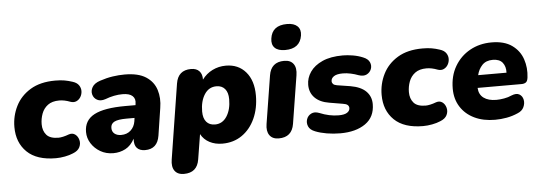

<svg xmlns="http://www.w3.org/2000/svg" viewBox="-56 -914 3588 1275"><g transform="rotate(-5 1738.5 -277.0)"><path d="M285 11Q158 11 93 -52Q28 -115 28 -219Q28 -293 60.5 -358Q93 -423 159 -463Q225 -503 325 -503Q360 -503 386 -498.5Q412 -494 439 -485Q468 -476 480.5 -457.5Q493 -439 492.5 -418Q492 -397 481.5 -379.5Q471 -362 453 -354Q435 -346 413 -354Q374 -369 340 -369Q292 -369 263.5 -347.5Q235 -326 222.5 -292Q210 -258 210 -222Q210 -178 234 -150.5Q258 -123 314 -123Q326 -123 344.5 -127Q363 -131 384 -139Q408 -147 426 -134Q444 -121 450.5 -96.5Q457 -72 445.5 -48Q434 -24 400 -11Q377 -1 345.5 5Q314 11 285 11Z M668 11Q620 11 582 -11Q544 -33 521.5 -68.5Q499 -104 499 -145Q499 -223 566 -258.5Q633 -294 774 -294H842L843 -303Q849 -336 828.5 -355Q808 -374 762 -374Q706 -374 646 -351Q613 -340 590.5 -352.5Q568 -365 561.5 -389.5Q555 -414 569 -438.5Q583 -463 622 -476Q667 -491 708 -497Q749 -503 787 -503Q878 -503 929 -470Q980 -437 997.5 -381.5Q1015 -326 1004 -261L976 -79Q962 9 880 9Q844 9 825.5 -11Q807 -31 810 -73Q786 -28 749 -8.5Q712 11 668 11ZM730 -105Q769 -105 794 -128Q819 -151 825 -188L828 -210H774Q718 -210 693.5 -197.5Q669 -185 669 -157Q669 -132 686 -118.5Q703 -105 730 -105Z M1123 189Q1081 189 1061.5 162Q1042 135 1050 86L1129 -413Q1143 -501 1230 -501Q1266 -501 1285 -480.5Q1304 -460 1303 -424Q1331 -462 1372.5 -482.5Q1414 -503 1462 -503Q1545 -503 1594.5 -445.5Q1644 -388 1644 -289Q1644 -203 1613 -135Q1582 -67 1526 -28Q1470 11 1395 11Q1347 11 1309.5 -8.5Q1272 -28 1252 -65L1225 102Q1211 189 1123 189ZM1357 -120Q1407 -120 1436 -165Q1465 -210 1465 -279Q1465 -324 1444.5 -348Q1424 -372 1388 -372Q1337 -372 1308 -327Q1279 -282 1279 -213Q1279 -168 1299.5 -144Q1320 -120 1357 -120Z M1864 -572Q1817 -572 1795 -594Q1773 -616 1779 -656Q1791 -743 1891 -743Q1937 -743 1960 -721Q1983 -699 1977 -659Q1963 -572 1864 -572ZM1771 9Q1729 9 1709.5 -18.5Q1690 -46 1698 -94L1749 -413Q1763 -501 1851 -501Q1893 -501 1912.5 -474Q1932 -447 1924 -398L1873 -79Q1859 9 1771 9Z M2181 11Q2135 11 2091 3.5Q2047 -4 2015 -17Q1981 -30 1971 -54Q1961 -78 1969 -101.5Q1977 -125 1999.5 -136.5Q2022 -148 2053 -136Q2118 -109 2180 -109Q2219 -109 2237 -121Q2255 -133 2255 -151Q2255 -164 2245.5 -172Q2236 -180 2214 -183L2125 -198Q2063 -208 2029.5 -242Q1996 -276 1996 -328Q1996 -374 2023.5 -414Q2051 -454 2105.5 -478.5Q2160 -503 2242 -503Q2272 -503 2308 -497Q2344 -491 2375 -478Q2408 -465 2418 -442Q2428 -419 2419.5 -396.5Q2411 -374 2389 -363Q2367 -352 2335 -363Q2312 -372 2284.5 -378Q2257 -384 2232 -384Q2191 -384 2172 -371Q2153 -358 2153 -339Q2153 -328 2160.5 -320Q2168 -312 2186 -309L2275 -295Q2344 -283 2378 -249Q2412 -215 2412 -164Q2412 -78 2348.5 -33.5Q2285 11 2181 11Z M2733 11Q2606 11 2541 -52Q2476 -115 2476 -219Q2476 -293 2508.5 -358Q2541 -423 2607 -463Q2673 -503 2773 -503Q2808 -503 2834 -498.5Q2860 -494 2887 -485Q2916 -476 2928.5 -457.5Q2941 -439 2940.5 -418Q2940 -397 2929.5 -379.5Q2919 -362 2901 -354Q2883 -346 2861 -354Q2822 -369 2788 -369Q2740 -369 2711.5 -347.5Q2683 -326 2670.5 -292Q2658 -258 2658 -222Q2658 -178 2682 -150.5Q2706 -123 2762 -123Q2774 -123 2792.5 -127Q2811 -131 2832 -139Q2856 -147 2874 -134Q2892 -121 2898.5 -96.5Q2905 -72 2893.5 -48Q2882 -24 2848 -11Q2825 -1 2793.5 5Q2762 11 2733 11Z M3213 11Q3134 11 3075 -17.5Q3016 -46 2983 -98Q2950 -150 2950 -219Q2950 -304 2987.5 -368Q3025 -432 3089 -467.5Q3153 -503 3233 -503Q3318 -503 3369 -466.5Q3420 -430 3439.5 -372Q3459 -314 3451 -250Q3448 -225 3436.5 -217.5Q3425 -210 3408 -210H3115Q3117 -166 3148 -143Q3179 -120 3233 -120Q3256 -120 3284.5 -125Q3313 -130 3334 -140Q3368 -154 3388 -142Q3408 -130 3413 -105.5Q3418 -81 3406.5 -56Q3395 -31 3365 -19Q3329 -3 3290 4Q3251 11 3213 11ZM3231 -387Q3186 -387 3160.5 -360Q3135 -333 3126 -294H3315Q3317 -335 3296.5 -361Q3276 -387 3231 -387Z"/></g></svg>

Font: Nunito Black
Style: Italic
Weight: 900
Italic angle: -9°
Designer: Vernon Adams
Foundry: Vernon Adams
Version: Version 3.601; ttfautohint (v1.8.2.53-6de2)